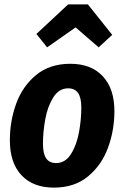

<svg xmlns="http://www.w3.org/2000/svg" viewBox="-20 -839 567 876"><path d="M25 -199Q25 -287 54 -366.5Q83 -446 145 -497Q207 -548 301 -548Q396 -548 449 -491Q502 -434 502 -332Q502 -245 473 -165.5Q444 -86 382 -34.5Q320 17 226 17Q131 17 78 -39.5Q25 -96 25 -199ZM351 -348Q351 -394 336 -415Q321 -436 291 -436Q249 -436 223 -394.5Q197 -353 186.5 -295Q176 -237 176 -183Q176 -137 191 -116Q206 -95 236 -95Q278 -95 304 -136.5Q330 -178 340.5 -236Q351 -294 351 -348ZM195 -623 146 -684 291 -819H381L492 -680L430 -623L325 -714Z"/></svg>

Font: Fira Sans Condensed
Style: Bold Italic
Weight: 700
Width: 3
Italic angle: -8°
Designer: Carrois Corporate & Edenspiekermann AG
Foundry: Carrois Corporate GbR & Edenspiekermann AG
Version: Version 4.203